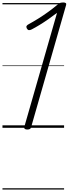

<svg xmlns="http://www.w3.org/2000/svg" viewBox="-20 -1035 557 1555"><path d="M200 14Q186 14 180 8Q174 2 177 -8L442 -931Q408 -905 371.5 -879.5Q335 -854 300.5 -833Q266 -812 237 -797Q224 -790 214 -791Q204 -792 197 -805Q191 -817 195.5 -825Q200 -833 214 -840Q249 -859 288.5 -883.5Q328 -908 367.5 -936.5Q407 -965 442 -994Q452 -1003 459.5 -1007.5Q467 -1012 474 -1013.5Q481 -1015 492 -1015Q506 -1015 512.5 -1010Q519 -1005 515 -993L232 -5Q230 5 222.5 9.5Q215 14 200 14ZM0 490H499V500H0ZM0 -20H499V0H0ZM0 -505H499V-500H0ZM0 -1010H499V-1000H0Z"/></svg>

Font: Playwrite TZ Guides
Style: Regular
Weight: 400
Designer: Veronika Burian, José Scaglione
Foundry: TypeTogether
Version: Version 1.003